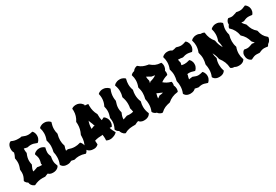

<svg xmlns="http://www.w3.org/2000/svg" viewBox="57 -1764 4068 2825"><g transform="rotate(-30 2090.5 -351.5)"><path d="M250 -445.8 249 -442.9Q234.9 -409.7 228.5 -382.6Q222.2 -355.5 222.2 -329.1Q222.2 -313.5 224.1 -297.9Q226.1 -282.2 230 -265.1L231 -261.2L229 -256.8Q214.8 -229 207.3 -207.3Q199.7 -185.5 198.2 -162.1Q208 -163.6 215.8 -165.5Q223.6 -167.5 231.2 -170.2Q238.8 -172.9 246.8 -175.8Q254.9 -178.7 265.1 -182.1Q267.6 -183.1 269.5 -183.8Q271.5 -184.6 273.9 -186L277.8 -188L282.2 -187Q297.9 -183.1 312 -181.6Q326.2 -180.2 339.8 -180.2H358.9Q357.9 -184.6 356.7 -189.2Q355.5 -193.8 354 -199.2V-207Q360.8 -228 364 -245.1Q367.2 -262.2 367.2 -278.8Q367.2 -297.9 362.5 -316.9Q357.9 -335.9 348.1 -360.8L346.2 -367.2L349.1 -372.1Q349.1 -372.6 354.5 -378.9Q359.9 -385.3 371.3 -392.8Q382.8 -400.4 400.9 -406.7Q418.9 -413.1 443.8 -413.1Q462.9 -413.1 477.8 -408.7Q492.7 -404.3 502.9 -398.7Q513.2 -393.1 518.6 -388.2Q523.9 -383.3 524.9 -382.8L528.8 -378.9L526.9 -373Q521.5 -352.1 518.8 -335.2Q516.1 -318.4 516.1 -303.2Q516.1 -284.7 520.5 -267.1Q524.9 -249.5 534.2 -227.1V-220.2Q530.3 -201.2 528.6 -184.6Q526.9 -168 526.9 -153.8Q526.9 -131.8 531.7 -110.8Q536.6 -89.8 547.9 -64L549.8 -60.1L548.8 -55.2Q548.3 -54.7 543.7 -46.1Q539.1 -37.6 527.1 -27.3Q515.1 -17.1 494.6 -8.5Q474.1 0 441.9 0Q426.3 0 414.1 -2.9Q401.9 -5.9 392.8 -10Q383.8 -14.2 377.4 -19.3Q371.1 -24.4 367.2 -28.8Q354.5 -24.9 341.6 -20Q328.6 -15.1 314.9 -8.8L311 -6.8L308.1 -7.8Q296.9 -7.8 286.1 -8.8Q275.4 -9.8 265.1 -9.8Q228.5 -9.8 193.8 -1.5Q159.2 6.8 126 23.9L121.1 25.9L117.2 24.9Q118.7 25.4 109.9 22Q101.1 18.6 89.4 9.5Q77.6 0.5 66.7 -15.4Q55.7 -31.2 53.2 -56.2Q40 -63.5 31.5 -72Q22.9 -80.6 17.8 -87.9Q12.7 -95.2 10.7 -100.3Q8.8 -105.5 8.8 -106L7.8 -110.8L9.8 -115.2Q19 -131.8 25.9 -146.5Q32.7 -161.1 37.1 -175Q41.5 -189 43.7 -203.4Q45.9 -217.8 45.9 -234.9Q45.9 -254.9 43 -279.8L43.9 -286.1Q56.6 -316.9 62.7 -343.3Q68.8 -369.6 68.8 -396Q68.8 -411.1 66.9 -427Q64.9 -442.9 62 -460L61 -464.8L63 -467.8Q74.2 -489.7 81.5 -508.1Q88.9 -526.4 92.8 -544.9Q85.4 -554.7 80.3 -571Q75.2 -587.4 75.2 -610.8Q75.2 -642.1 83.3 -661.9Q91.3 -681.6 101.3 -692.9Q111.3 -704.1 119.6 -708Q127.9 -711.9 128.9 -711.9L133.8 -713.9L138.2 -711.9Q163.6 -699.2 189.5 -693.6Q215.3 -688 244.1 -688Q255.9 -688 271.5 -688.2Q287.1 -688.5 299.8 -692.9L304.2 -693.8L308.1 -691.9Q336.9 -679.2 360.6 -672.6Q384.3 -666 409.2 -666Q424.3 -666 439.7 -668.2Q455.1 -670.4 472.2 -674.8L478 -675.8L481.9 -671.9Q482.4 -671.4 487.3 -666.5Q492.2 -661.6 497.3 -651.9Q502.4 -642.1 506.8 -627.2Q511.2 -612.3 511.2 -591.8V-584Q509.8 -562 503.2 -545.7Q496.6 -529.3 489.3 -518.8Q481.9 -508.3 475.8 -502.9Q469.7 -497.6 469.2 -497.1L462.9 -493.2L457 -495.1Q428.2 -507.3 405.5 -513.2Q382.8 -519 359.9 -519Q346.2 -519 332.5 -517.1Q318.8 -515.1 303.2 -511.2L295.9 -512.2Q281.7 -514.6 270 -517.8Q258.3 -521 246.1 -523.9Q245.1 -516.6 245.1 -509.8Q245.1 -502.9 245.1 -496.1Q245.1 -485.4 246.3 -474.1Q247.6 -462.9 250 -450.2Z M1044.9 -95.2Q1044.9 -73.2 1039.1 -56.6Q1033.2 -40 1025.9 -28.8Q1018.6 -17.6 1012.2 -11.5Q1005.9 -5.4 1005.4 -4.9L1000 -1L994.1 -2.9Q941.9 -21 892.1 -21Q850.6 -21 811 -8.8H804.2Q794.4 -12.2 782.7 -14.4Q771 -16.6 759.3 -19Q747.1 -10.7 729.2 -4.4Q711.4 2 684.1 2Q655.3 2 636.5 -5.6Q617.7 -13.2 606.7 -22.7Q595.7 -32.2 591.3 -40Q586.9 -47.9 586.9 -48.8L585 -54.2L586.9 -58.1Q598.1 -85.4 603.5 -113.5Q608.9 -141.6 608.9 -171.9Q608.9 -192.4 606.7 -213.1Q604.5 -233.9 599.1 -255.9V-262.2Q605 -286.1 608.6 -309.3Q612.3 -332.5 612.3 -356Q612.3 -382.3 607.9 -407.2Q603.5 -432.1 596.2 -457L595.2 -460.9L597.2 -464.8Q618.2 -518.6 618.2 -571.8Q618.2 -593.3 615 -614.3Q611.8 -635.3 605 -657.2L603 -663.1L606.9 -668Q607.4 -668.5 612.8 -674.1Q618.2 -679.7 629.2 -686.3Q640.1 -692.9 656.7 -698Q673.3 -703.1 696.3 -703.1Q719.7 -703.1 736.8 -697Q753.9 -690.9 765.4 -683.6Q776.9 -676.3 782.7 -669.9Q788.6 -663.6 789.1 -663.1L793.9 -658.2L791 -651.9Q782.2 -625 777.6 -599.4Q772.9 -573.7 772.9 -547.9Q772.9 -527.3 775.6 -508.1Q778.3 -488.8 784.2 -469.2V-461.9Q769 -408.7 769 -359.9Q769 -335 772.9 -311.3Q776.9 -287.6 785.2 -264.2L787.1 -259.8L785.2 -255.9Q778.3 -238.8 774.4 -220.9Q770.5 -203.1 768.1 -185.1Q772.9 -186 778.3 -186.8Q783.7 -187.5 788.1 -188.5Q793.5 -189.5 798.3 -189.9L802.2 -191.9L806.2 -189.9Q832.5 -180.2 858.6 -175Q884.8 -169.9 912.1 -169.9Q933.1 -169.9 954.6 -173.1Q976.1 -176.3 998 -183.1L1005.4 -185.1L1010.3 -181.2Q1010.7 -180.7 1016.1 -175.5Q1021.5 -170.4 1027.6 -159.9Q1033.7 -149.4 1039.1 -133.3Q1044.4 -117.2 1044.9 -95.2Z M1546.9 -254.9Q1549.8 -238.8 1549.8 -225.1Q1549.8 -210 1546.9 -198Q1543.9 -186 1540.3 -177.5Q1536.6 -168.9 1533.4 -163.8Q1530.3 -158.7 1529.8 -158.2L1525.9 -152.8L1519 -153.8Q1512.2 -154.8 1505.4 -154.8Q1498.5 -154.8 1491.7 -154.8Q1498.5 -130.9 1508.8 -108.4Q1519 -85.9 1531.7 -64.9L1537.1 -57.1L1530.8 -49.8Q1530.3 -49.3 1525.6 -44.7Q1521 -40 1511.7 -33.9Q1502.4 -27.8 1488 -21Q1473.6 -14.2 1454.1 -9.8Q1444.8 -7.3 1435.8 -6.1Q1426.8 -4.9 1418 -4.9Q1405.3 -4.9 1394.8 -6.8Q1384.3 -8.8 1377 -11.5Q1369.6 -14.2 1365.5 -16.1Q1361.3 -18.1 1360.8 -18.1L1354 -22L1355 -29.8Q1355 -36.1 1355.5 -42Q1356 -47.9 1356 -54.2Q1356 -87.9 1350.1 -121.1Q1348.1 -119.1 1346.7 -119.1L1339.8 -117.2Q1309.1 -117.2 1276.9 -113.3Q1244.6 -109.4 1212.9 -99.1V-84Q1212.9 -63 1215.8 -42L1216.8 -37.1L1213.9 -33.2Q1213.4 -32.7 1209 -27.8Q1204.6 -22.9 1195.3 -17.1Q1186 -11.2 1171.9 -6.6Q1157.7 -2 1137.7 -2Q1098.6 -2 1075.9 -13.2Q1053.2 -24.4 1041 -38.6Q1026.9 -54.7 1022 -75.2L1021 -79.1L1023.9 -83Q1048.8 -121.1 1060.8 -164.3Q1072.8 -207.5 1072.8 -257.8V-274.9L1074.7 -280.8Q1093.8 -318.8 1102.8 -356.7Q1111.8 -394.5 1111.8 -433.1Q1111.8 -442.9 1111.3 -452.6Q1110.8 -462.4 1109.9 -472.2L1108.9 -477.1L1111.8 -481Q1158.7 -552.7 1158.7 -636.2Q1158.7 -643.6 1158.2 -651.6Q1157.7 -659.7 1156.7 -668V-673.8L1161.1 -678.2Q1161.6 -678.7 1166.3 -681.9Q1170.9 -685.1 1179.2 -688.7Q1187.5 -692.4 1199.5 -695.3Q1211.4 -698.2 1227.1 -698.2Q1257.3 -698.2 1278.6 -689Q1299.8 -679.7 1313 -668.5Q1326.2 -657.2 1332.3 -647.9Q1338.4 -638.7 1338.9 -638.2L1341.8 -631.8L1338.9 -626Q1336.9 -624 1336.9 -623H1343.8Q1365.2 -623 1377.7 -620.1Q1390.1 -617.2 1391.1 -617.2L1397 -612.8L1396 -606Q1395 -600.1 1395 -594.5Q1395 -588.9 1395 -583Q1395 -496.1 1436 -423.8L1438 -418V-404.8Q1438 -379.4 1439.9 -356.2Q1441.9 -333 1447.8 -312Q1457.5 -315.9 1466.8 -320.3Q1476.1 -324.7 1484.9 -330.1L1489.7 -333L1496.1 -331.1Q1496.6 -330.6 1502.7 -326.7Q1508.8 -322.8 1516.8 -314Q1524.9 -305.2 1533.4 -290.8Q1542 -276.4 1546.9 -254.9ZM1283.7 -379.9 1276.9 -402.8Q1265.6 -373.5 1260.3 -344.7Q1254.9 -315.9 1254.9 -288.1V-274.9Q1275.9 -282.2 1294.9 -292L1302.7 -293.9Q1306.2 -293 1309.6 -292.5Q1313 -292 1315.9 -292Q1310.5 -313 1302.5 -334.7Q1294.4 -356.4 1283.7 -379.9Z M1792.5 -647.9 1789.6 -642.1Q1775.9 -610.4 1769.8 -579.8Q1763.7 -549.3 1763.7 -519Q1763.7 -489.7 1769.5 -460V-453.1Q1758.3 -420.9 1752.4 -393.6Q1746.6 -366.2 1746.6 -339.8Q1746.6 -322.8 1749 -305.7Q1751.5 -288.6 1756.8 -270V-262.2Q1743.2 -232.9 1737.1 -209Q1731 -185.1 1731 -160.2Q1746.6 -164.1 1761.2 -169.7Q1775.9 -175.3 1794.9 -182.1L1802.7 -184.1Q1814.9 -182.6 1825.9 -181.4Q1836.9 -180.2 1847.7 -180.2Q1880.4 -180.2 1910.6 -189Q1908.2 -203.1 1905.3 -218Q1902.3 -232.9 1897.9 -248L1896.5 -253.9Q1900.4 -272 1902.1 -289.8Q1903.8 -307.6 1903.8 -326.2Q1903.8 -357.9 1897.9 -388.4Q1892.1 -418.9 1880.9 -448.2V-456.1Q1888.2 -478.5 1891.4 -500.5Q1894.5 -522.5 1894.5 -544.9Q1894.5 -570.8 1889.9 -596.2Q1885.3 -621.6 1875.5 -647.9L1872.6 -653.8L1877 -660.2Q1877.4 -660.6 1882.8 -667Q1888.2 -673.3 1899.9 -680.7Q1911.6 -688 1929.9 -694.1Q1948.2 -700.2 1974.6 -700.2Q1995.1 -700.2 2010.5 -695.3Q2025.9 -690.4 2036.6 -684.6Q2047.4 -678.7 2052.7 -673.6Q2058.1 -668.5 2058.6 -668L2063.5 -663.1L2061.5 -655.8Q2049.8 -612.3 2049.8 -570.8Q2049.8 -520 2067.9 -473.1V-465.8Q2058.6 -425.3 2058.6 -387.2Q2058.6 -325.7 2082.5 -269L2084.5 -265.1L2083.5 -261.2Q2071.8 -218.8 2071.8 -178.2Q2071.8 -147.9 2077.9 -118.7Q2084 -89.4 2096.7 -60.1L2098.6 -56.2L2096.7 -50.8Q2096.2 -50.3 2091.6 -41.7Q2086.9 -33.2 2075 -22.9Q2063 -12.7 2042.5 -4.4Q2022 3.9 1989.7 3.9Q1969.7 3.9 1955.3 0Q1940.9 -3.9 1930.7 -9.8Q1920.4 -15.6 1914.3 -22Q1908.2 -28.3 1904.8 -33.2Q1889.6 -28.3 1875.2 -22.2Q1860.8 -16.1 1845.7 -7.8L1839.8 -6.8Q1814.9 -6.8 1792.2 -6.1Q1769.5 -5.4 1748.3 -2.2Q1727.1 1 1706.3 8.1Q1685.5 15.1 1664.6 27.8L1660.6 30.8L1655.8 29.8Q1652.8 28.3 1645.3 25.6Q1637.7 22.9 1628.2 15.4Q1618.7 7.8 1608.4 -6.6Q1598.1 -21 1589.8 -45.9Q1576.2 -52.2 1567.4 -60.3Q1558.6 -68.4 1553.5 -75.7Q1548.3 -83 1546.1 -88.1Q1543.9 -93.3 1543.9 -94.2L1542.5 -99.1L1544.9 -103Q1560.5 -134.3 1568.1 -160.9Q1575.7 -187.5 1575.7 -219.2Q1575.7 -231.9 1574.5 -245.6Q1573.2 -259.3 1570.8 -274.9V-280.8Q1581.1 -310.1 1586.4 -336.4Q1591.8 -362.8 1591.8 -389.2Q1591.8 -406.2 1589.1 -423.8Q1586.4 -441.4 1581.5 -460.9L1580.6 -464.8L1582.5 -469.2Q1597.7 -500 1605.2 -530.8Q1612.8 -561.5 1612.8 -594.2Q1612.8 -626 1604.5 -660.2L1602.5 -667L1607.9 -670.9Q1608.4 -671.4 1613.3 -676.3Q1618.2 -681.2 1627.9 -686.3Q1637.7 -691.4 1652.6 -695.8Q1667.5 -700.2 1687.5 -700.2Q1712.9 -700.2 1731.9 -693.1Q1751 -686 1763.4 -677.5Q1775.9 -668.9 1782 -661.6Q1788.1 -654.3 1788.6 -653.8Z M2617.7 -412.1 2615.7 -405.8 2609.9 -403.8Q2545.9 -386.2 2498.5 -350.1Q2523.4 -328.1 2551.8 -313Q2580.1 -297.9 2613.8 -289.1L2619.6 -287.1L2622.6 -280.8Q2622.6 -279.8 2624 -272.9Q2625.5 -266.1 2625.5 -254.9Q2625.5 -245.1 2624.3 -237.3Q2623 -229.5 2620.6 -222.2Q2628.9 -207 2632.3 -190.7Q2635.7 -174.3 2635.7 -163.1Q2635.7 -143.6 2631.8 -131.3Q2627.9 -119.1 2627 -118.2L2623.5 -112.8L2616.7 -111.8Q2517.1 -100.1 2448.7 -39.1L2442.9 -36.1Q2418.5 -31.2 2397.7 -25.6Q2377 -20 2358.2 -11.7Q2339.4 -3.4 2321.8 8.3Q2304.2 20 2286.6 37.1L2277.8 41Q2276.9 41 2270 40.3Q2263.2 39.6 2252.7 35.6Q2242.2 31.7 2229.7 22.9Q2217.3 14.2 2205.6 -2Q2188 -6.3 2176.5 -13.9Q2165 -21.5 2158 -29.1Q2150.9 -36.6 2148.2 -42.2Q2145.5 -47.9 2145.5 -48.8L2143.6 -54.2L2145.5 -58.1Q2156.7 -85.4 2162.1 -113.5Q2167.5 -141.6 2167.5 -171.9Q2167.5 -192.4 2165.3 -213.1Q2163.1 -233.9 2157.7 -255.9V-262.2Q2163.6 -286.1 2167.2 -309.3Q2170.9 -332.5 2170.9 -356Q2170.9 -382.3 2166.5 -407.2Q2162.1 -432.1 2154.8 -457L2153.8 -460.9L2155.8 -464.8Q2176.8 -518.6 2176.8 -571.8Q2176.8 -593.3 2173.6 -614.3Q2170.4 -635.3 2163.6 -657.2L2161.6 -663.1L2165.5 -668Q2166 -668.5 2169.4 -672.1Q2172.9 -675.8 2179.7 -680.9Q2186.5 -686 2197.3 -691.2Q2208 -696.3 2222.7 -699.2Q2232.4 -714.8 2244.6 -723.9Q2256.8 -732.9 2267.8 -737.3Q2278.8 -741.7 2285.9 -742.9Q2293 -744.1 2292.5 -744.1H2297.9L2301.8 -741.2Q2317.4 -727.1 2333 -716.8Q2348.6 -706.5 2365.5 -699Q2382.3 -691.4 2401.4 -686.3Q2420.4 -681.2 2442.9 -676.8Q2445.3 -675.8 2447.8 -675.8Q2450.2 -675.8 2452.6 -675.8H2456.5L2460.9 -672.9Q2480.5 -656.2 2498.3 -644.3Q2516.1 -632.3 2535.2 -624.3Q2554.2 -616.2 2575.2 -611.8Q2596.2 -607.4 2621.6 -606H2627.9L2631.8 -600.1Q2631.8 -599.6 2633.5 -596.2Q2635.3 -592.8 2637.2 -586.4Q2639.2 -580.1 2640.9 -571.3Q2642.6 -562.5 2642.6 -551.8Q2642.6 -542 2640.9 -531.2Q2639.2 -520.5 2634.8 -507.8Q2627.4 -487.8 2617.7 -475.1Q2620.1 -465.8 2621.3 -457.8Q2622.6 -449.7 2622.6 -442.9Q2622.6 -429.2 2620.1 -421.1Q2617.7 -413.1 2617.7 -412.1ZM2403.8 -501 2397.9 -503.9Q2378.9 -514.6 2362.8 -523.9Q2346.7 -533.2 2331.5 -540Q2331.5 -522 2334.5 -504.2Q2337.4 -486.3 2342.8 -469.2V-461.9Q2340.3 -453.1 2338.4 -444.8Q2336.4 -436.5 2335 -428.2L2348.6 -441.9L2351.6 -445.8L2356 -446.8Q2384.3 -453.6 2409.7 -464.6Q2435.1 -475.6 2458.5 -492.2Q2433.6 -498 2403.8 -501ZM2340.8 -248Q2328.6 -211.4 2325.7 -173.8Q2332.5 -177.7 2339.1 -181.6Q2345.7 -185.5 2352.5 -190.9L2359.9 -196.8L2362.8 -200.2L2367.7 -201.2Q2383.3 -202.1 2399.2 -204.8Q2415 -207.5 2430.7 -211.9Q2398.4 -230 2362.8 -242.2L2356.9 -245.1L2348.6 -252.9Q2346.2 -252 2344.7 -250.7Q2343.3 -249.5 2340.8 -248Z M3043.9 -345.2Q3043.9 -323.2 3038.1 -306.9Q3032.2 -290.5 3024.9 -279.3Q3017.6 -268.1 3011.5 -262.2Q3005.4 -256.3 3004.9 -255.9L3000 -252L2993.2 -253.9Q2965.8 -263.2 2945.1 -267.6Q2924.3 -272 2903.8 -272Q2888.7 -272 2874 -269L2877 -263.2L2878.9 -258.8L2877 -254.9Q2865.2 -221.7 2860.8 -189Q2868.7 -190.9 2878.4 -192.4Q2888.2 -193.8 2897 -194.8Q2905.8 -195.8 2911.6 -196.3Q2917.5 -196.8 2918 -196.8L2921.9 -198.2L2925.8 -195.8Q2953.6 -184.6 2973.1 -178.7Q2992.7 -172.9 3012.7 -172.9Q3026.4 -172.9 3042.5 -175.8Q3058.6 -178.7 3079.1 -184.1L3085 -186L3089.8 -182.1Q3090.3 -181.2 3095.5 -176Q3100.6 -170.9 3106.4 -160.4Q3112.3 -149.9 3117.2 -134Q3122.1 -118.2 3122.1 -96.2Q3121.6 -74.2 3115.2 -58.1Q3108.9 -42 3101.6 -31Q3094.2 -20 3087.9 -14.2Q3081.5 -8.3 3081.1 -7.8L3074.7 -4.9L3068.8 -6.8Q3040 -17.6 3021 -22.2Q3002 -26.9 2983.9 -26.9Q2971.2 -26.9 2957.5 -24.7Q2943.8 -22.5 2925.8 -18.1H2918.9Q2905.3 -20.5 2891.8 -23.7Q2878.4 -26.9 2864.7 -29.8Q2859.9 -24.4 2852.3 -18.3Q2844.7 -12.2 2833.7 -7.3Q2822.8 -2.4 2808.3 0.7Q2793.9 3.9 2775.9 3.9Q2747.1 3.9 2728.3 -3.9Q2709.5 -11.7 2698.5 -21.2Q2687.5 -30.8 2683.1 -38.8Q2678.7 -46.9 2678.7 -47.9L2676.8 -51.8L2678.7 -57.1Q2689.9 -84 2695.3 -112.3Q2700.7 -140.6 2700.7 -169.9Q2700.7 -190.4 2698.5 -211.4Q2696.3 -232.4 2690.9 -254.9V-261.2Q2696.8 -285.2 2700.4 -308.3Q2704.1 -331.5 2704.1 -355Q2704.1 -380.9 2699.7 -405.8Q2695.3 -430.7 2688 -455.1L2687 -460L2689 -463.9Q2699.7 -490.2 2704.8 -516.8Q2710 -543.5 2710 -569.8Q2710 -591.3 2706.8 -612.5Q2703.6 -633.8 2696.8 -655.8L2694.8 -662.1L2698.7 -667Q2699.2 -667.5 2704.6 -673.1Q2710 -678.7 2720.9 -685.3Q2731.9 -691.9 2748.5 -697Q2765.1 -702.1 2788.1 -702.1Q2814.5 -702.1 2833 -694.8Q2851.6 -687.5 2862.8 -679.2Q2877 -680.7 2892.6 -683.6Q2908.2 -686.5 2923.8 -691.9L2927.7 -693.8L2933.1 -692.9Q2956.5 -685.5 2973.9 -681.9Q2991.2 -678.2 3006.8 -678.2Q3023.9 -678.2 3042.5 -682.6Q3061 -687 3085.9 -695.8L3091.8 -698.2L3097.2 -694.8Q3097.7 -694.3 3103.5 -689.5Q3109.4 -684.6 3116.2 -674.6Q3123 -664.6 3129.2 -649.2Q3135.3 -633.8 3136.7 -611.8V-603Q3136.7 -583.5 3131.8 -568.4Q3127 -553.2 3120.8 -542.7Q3114.7 -532.2 3109.6 -526.9Q3104.5 -521.5 3104 -521L3099.1 -517.1L3091.8 -519Q3068.4 -524.4 3051.8 -527.1Q3035.2 -529.8 3021 -529.8Q3004.4 -529.8 2988 -526.1Q2971.7 -522.5 2948.7 -515.1L2941.9 -514.2Q2921.4 -518.1 2902.6 -520Q2883.8 -522 2864.7 -522Q2866.2 -508.3 2868.9 -494.9Q2871.6 -481.4 2876 -467.8V-460.9Q2873 -452.1 2871.3 -443.6Q2869.6 -435.1 2868.2 -425.8Q2882.3 -421.9 2894.8 -420.4Q2907.2 -418.9 2920.9 -418.9Q2939 -418.9 2957.5 -422.1Q2976.1 -425.3 2998 -432.1L3003.9 -434.1L3008.8 -430.2Q3009.3 -429.7 3014.9 -424.6Q3020.5 -419.4 3027.1 -408.9Q3033.7 -398.4 3038.8 -382.6Q3043.9 -366.7 3043.9 -345.2Z M3709 -655.8 3707 -649.9Q3698.2 -622.6 3693.1 -596.7Q3688 -570.8 3688 -544.9Q3688 -525.4 3691.2 -506.1Q3694.3 -486.8 3700.2 -466.8V-460Q3685.1 -408.2 3685.1 -358.9Q3685.1 -333.5 3689 -309.6Q3692.9 -285.6 3701.2 -262.2V-253.9Q3691.4 -228.5 3686.8 -202.6Q3682.1 -176.8 3682.1 -150.9Q3682.1 -101.6 3699.2 -53.2L3701.2 -47.9L3699.2 -43.9Q3698.7 -43 3693.8 -35.4Q3689 -27.8 3677.7 -19Q3666.5 -10.3 3647.5 -3.2Q3628.4 3.9 3600.1 3.9Q3576.7 3.9 3560.1 -0.7Q3543.5 -5.4 3532.2 -13.2H3527.3Q3514.2 -13.2 3503.9 -15.9Q3493.7 -18.6 3486.8 -21.7Q3480 -24.9 3476.3 -28.1Q3472.7 -31.2 3472.2 -32.2L3468.3 -35.2V-40Q3465.8 -89.8 3447.8 -135.3Q3429.7 -180.7 3395 -225.1L3393.1 -230Q3387.2 -263.2 3376.7 -292.5Q3366.2 -321.8 3351.1 -349.1Q3352.1 -326.2 3355.7 -304.7Q3359.4 -283.2 3367.2 -262.2L3369.1 -257.8L3367.2 -253.9Q3357.9 -229 3353.5 -203.9Q3349.1 -178.7 3349.1 -152.8Q3349.1 -127.4 3353 -102.8Q3356.9 -78.1 3366.2 -53.2L3368.2 -47.9L3366.2 -43.9Q3365.7 -43 3360.8 -35.4Q3356 -27.8 3344.7 -19Q3333.5 -10.3 3314.2 -3.2Q3294.9 3.9 3266.1 3.9Q3237.3 3.9 3218.5 -3.7Q3199.7 -11.2 3188.7 -20.8Q3177.7 -30.3 3173.3 -38.1Q3168.9 -45.9 3168.9 -46.9L3167 -51.8L3168.9 -56.2Q3180.2 -83 3185.5 -111.3Q3190.9 -139.6 3190.9 -169.9Q3190.9 -190.4 3188.7 -211.2Q3186.5 -231.9 3181.2 -253.9V-259.8Q3187 -284.2 3190.7 -307.9Q3194.3 -331.5 3194.3 -354Q3194.3 -380.4 3189.9 -405.3Q3185.5 -430.2 3178.2 -455.1L3177.2 -459L3179.2 -462.9Q3200.2 -516.6 3200.2 -569.8Q3200.2 -591.3 3197 -612.1Q3193.8 -632.8 3187 -654.8L3185.1 -661.1L3189 -666Q3189.5 -666.5 3194.8 -672.1Q3200.2 -677.7 3211.2 -684.3Q3222.2 -690.9 3238.8 -696Q3255.4 -701.2 3278.3 -701.2Q3300.3 -701.2 3316.2 -696Q3332 -690.9 3343.3 -684.1H3351.1Q3371.6 -684.1 3383.8 -679.4Q3396 -674.8 3397 -673.8L3403.3 -670.9L3404.3 -665Q3414.6 -564.5 3474.1 -496.1L3477.1 -493.2V-490.2Q3489.7 -410.2 3527.3 -352.1V-353Q3527.3 -379.4 3523.4 -404.3Q3519.5 -429.2 3512.2 -455.1V-462.9Q3533.2 -516.6 3533.2 -571.8Q3533.2 -613.8 3521 -654.8L3519 -661.1L3522.9 -666Q3523.4 -666.5 3528.8 -672.1Q3534.2 -677.7 3545.2 -684.3Q3556.2 -690.9 3572.8 -696Q3589.4 -701.2 3612.3 -701.2Q3635.3 -701.2 3652.3 -695.1Q3669.4 -689 3681.2 -681.6Q3692.9 -674.3 3698.7 -668Q3704.6 -661.6 3705.1 -661.1Z M4181.2 -144Q4181.2 -142.6 4180.7 -134.3Q4180.2 -126 4175.5 -113.5Q4170.9 -101.1 4160.2 -86.4Q4149.4 -71.8 4128.4 -58.1Q4123 -46.9 4117.7 -40.5Q4112.3 -34.2 4111.3 -33.2L4107.4 -27.8L4100.1 -28.8Q4083 -31.2 4070.1 -32.7Q4057.1 -34.2 4046.4 -34.2Q4035.2 -34.2 4025.4 -32.7Q4015.6 -31.2 4005.6 -28.3Q3995.6 -25.4 3984.6 -20.8Q3973.6 -16.1 3960.4 -9.8L3953.1 -8.8Q3940.4 -8.8 3928.5 -10Q3916.5 -11.2 3907.2 -11.2Q3894 -11.2 3883.5 -9.8Q3873 -8.3 3862.8 -4.9Q3852.5 -1.5 3840.8 3.9Q3829.1 9.3 3813.5 17.1L3808.1 20L3804.2 19Q3785.6 12.7 3771.5 -0.5Q3759.3 -11.7 3749.3 -32.2Q3739.3 -52.7 3739.3 -85.9Q3739.3 -106.4 3744.9 -120.6Q3750.5 -134.8 3757.6 -143.6Q3764.6 -152.3 3770.5 -156.5Q3776.4 -160.6 3777.3 -161.1L3781.2 -164.1L3786.1 -163.1Q3801.3 -160.2 3812.5 -158.7Q3823.7 -157.2 3833.5 -157.2Q3842.3 -157.2 3850.8 -158.4Q3859.4 -159.7 3869.1 -162.4Q3878.9 -165 3890.9 -169.2Q3902.8 -173.3 3919.4 -179.2L3923.3 -181.2L3927.2 -180.2Q3950.2 -175.3 3968.3 -173.8Q3962.4 -183.1 3954.3 -192.1Q3946.3 -201.2 3937.5 -210.9L3934.1 -215.8Q3927.2 -240.7 3918.9 -261.5Q3910.6 -282.2 3899.7 -300.3Q3888.7 -318.4 3875 -334.5Q3861.3 -350.6 3844.2 -366.2L3840.3 -369.1V-373Q3832 -422.9 3810.1 -464.1Q3788.1 -505.4 3751.5 -539.1L3747.1 -543V-548.8Q3747.1 -549.3 3748 -553.2Q3749 -557.1 3751.5 -563.5Q3753.9 -569.8 3758.8 -578.1Q3763.7 -586.4 3771.5 -595.2Q3770.5 -597.7 3770.5 -599.6Q3770.5 -601.6 3770.5 -604Q3770.5 -624.5 3776.1 -638.7Q3781.7 -652.8 3788.6 -661.6Q3795.4 -670.4 3801.3 -674.6Q3807.1 -678.7 3808.1 -679.2L3812.5 -681.2L3817.4 -680.2Q3844.7 -673.8 3863.3 -673.8Q3872.1 -673.8 3879.9 -675Q3887.7 -676.3 3896.7 -679Q3905.8 -681.6 3916.5 -685.1Q3927.2 -688.5 3941.4 -692.9Q3943.8 -693.8 3945.8 -694.6Q3947.8 -695.3 3950.2 -696.8L3954.1 -699.2L3958.5 -698.2Q3976.6 -694.3 3990.5 -692.6Q4004.4 -690.9 4016.1 -690.9Q4038.1 -690.9 4058.6 -697.3Q4079.1 -703.6 4108.4 -716.8L4114.3 -720.2L4120.1 -716.8Q4120.6 -716.3 4126.7 -712.4Q4132.8 -708.5 4140.6 -699.7Q4148.4 -690.9 4156.2 -676.8Q4164.1 -662.6 4167.5 -642.1Q4168.5 -636.7 4168.9 -631.1Q4169.4 -625.5 4169.4 -621.1Q4169.4 -604.5 4165.5 -591.6Q4161.6 -578.6 4156.7 -569.6Q4151.9 -560.5 4147.7 -555.4Q4143.6 -550.3 4143.1 -549.8L4138.2 -545.9L4131.3 -546.9Q4114.7 -549.3 4101.8 -550.5Q4088.9 -551.8 4078.1 -551.8Q4066.9 -551.8 4057.1 -550.5Q4047.4 -549.3 4037.4 -546.4Q4027.3 -543.5 4016.1 -538.8Q4004.9 -534.2 3991.2 -527.8L3988.3 -525.9L3984.4 -526.9Q3972.2 -526.9 3962.4 -527.3Q3952.6 -527.8 3944.3 -527.8Q3954.1 -511.2 3966.1 -496.3Q3978 -481.4 3993.2 -467.8L3996.1 -462.9Q4003.4 -436.5 4011.7 -414.8Q4020 -393.1 4030.8 -374.8Q4041.5 -356.4 4055.4 -340.3Q4069.3 -324.2 4087.4 -309.1L4091.3 -301.8Q4096.2 -276.4 4102.8 -256.1Q4109.4 -235.8 4119.4 -218.3Q4129.4 -200.7 4143.3 -184.6Q4157.2 -168.5 4177.2 -151.9L4180.2 -148.9Z"/></g></svg>

Font: Hanalei Fill
Style: Regular
Weight: 400
Version: Version 1.000